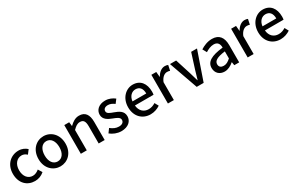

<svg xmlns="http://www.w3.org/2000/svg" viewBox="181 -1869 4904 3187"><g transform="rotate(-30 2633.0 -275.5)"><path d="M311 13C374 13 439 -10 489 -55L442 -131C409 -103 368 -81 322 -81C230 -81 167 -158 167 -274C167 -391 233 -469 325 -469C363 -469 394 -453 424 -426L481 -501C441 -536 390 -564 320 -564C175 -564 48 -458 48 -274C48 -92 162 13 311 13Z M798 13C934 13 1057 -92 1057 -274C1057 -458 934 -564 798 -564C662 -564 539 -458 539 -274C539 -92 662 13 798 13ZM798 -81C712 -81 658 -158 658 -274C658 -391 712 -469 798 -469C885 -469 939 -391 939 -274C939 -158 885 -81 798 -81Z M1192 0H1306V-390C1355 -439 1390 -465 1441 -465C1506 -465 1534 -427 1534 -332V0H1649V-346C1649 -486 1597 -564 1480 -564C1405 -564 1349 -523 1298 -474H1295L1286 -550H1192Z M1965 13C2101 13 2174 -62 2174 -154C2174 -258 2089 -292 2012 -321C1952 -343 1895 -361 1895 -408C1895 -446 1923 -476 1983 -476C2029 -476 2068 -456 2106 -428L2160 -499C2115 -534 2055 -564 1981 -564C1860 -564 1786 -495 1786 -403C1786 -310 1870 -271 1943 -243C2003 -220 2065 -198 2065 -148C2065 -106 2034 -74 1968 -74C1909 -74 1861 -98 1812 -137L1758 -63C1811 -19 1889 13 1965 13Z M2525 13C2597 13 2660 -11 2711 -45L2671 -118C2631 -92 2589 -77 2540 -77C2445 -77 2379 -140 2370 -245H2727C2730 -258 2732 -281 2732 -303C2732 -459 2654 -564 2508 -564C2379 -564 2257 -453 2257 -274C2257 -93 2376 13 2525 13ZM2369 -324C2380 -421 2441 -474 2510 -474C2590 -474 2633 -419 2633 -324Z M2861 0H2975V-343C3010 -430 3064 -461 3109 -461C3131 -461 3145 -458 3164 -452L3185 -552C3168 -560 3150 -564 3123 -564C3064 -564 3006 -522 2967 -451H2964L2955 -550H2861Z M3413 0H3546L3736 -550H3624L3530 -254C3515 -200 3498 -144 3482 -90H3478C3462 -144 3445 -200 3430 -254L3336 -550H3218Z M3945 13C4011 13 4070 -20 4120 -63H4123L4133 0H4227V-331C4227 -477 4164 -564 4027 -564C3939 -564 3862 -528 3805 -492L3848 -414C3895 -444 3949 -470 4007 -470C4088 -470 4111 -414 4112 -350C3883 -325 3783 -264 3783 -146C3783 -49 3850 13 3945 13ZM3980 -78C3931 -78 3894 -100 3894 -154C3894 -216 3949 -257 4112 -277V-142C4067 -101 4028 -78 3980 -78Z M4390 0H4504V-343C4539 -430 4593 -461 4638 -461C4660 -461 4674 -458 4693 -452L4714 -552C4697 -560 4679 -564 4652 -564C4593 -564 4535 -522 4496 -451H4493L4484 -550H4390Z M5017 13C5089 13 5152 -11 5203 -45L5163 -118C5123 -92 5081 -77 5032 -77C4937 -77 4871 -140 4862 -245H5219C5222 -258 5224 -281 5224 -303C5224 -459 5146 -564 5000 -564C4871 -564 4749 -453 4749 -274C4749 -93 4868 13 5017 13ZM4861 -324C4872 -421 4933 -474 5002 -474C5082 -474 5125 -419 5125 -324Z"/></g></svg>

Font: Noto Sans T Chinese Medium
Style: Regular
Weight: 500
Designer: Ryoko NISHIZUKA (kana & ideographs); Paul D. Hunt (Latin, Greek & Cyrillic); Wenlong ZHANG (bopomofo); Sandoll Communica
Foundry: Adobe Systems Incorporated
Version: Version 1.000;PS 1;hotconv 1.0.78;makeotf.lib2.5.61930